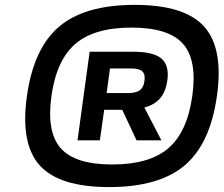

<svg xmlns="http://www.w3.org/2000/svg" viewBox="-20 -740 908 780"><path d="M861.3 -350.1Q834 -155.8 730 -67.9Q626 20 423.3 20Q220.7 20 141.4 -68.1Q62 -156.2 89.4 -350.1Q116.7 -544.4 220.7 -632.3Q324.7 -720.2 527.3 -720.2Q730 -720.2 809.3 -632.1Q888.7 -543.9 861.3 -350.1ZM761.2 -350.1Q781.7 -496.1 723.4 -562Q665 -627.9 514.2 -627.9Q363.3 -627.9 286.4 -562Q209.5 -496.1 189 -350.1Q168.5 -203.6 226.8 -137.7Q285.2 -71.8 436 -71.8Q586.9 -71.8 663.8 -137.7Q740.7 -203.6 761.2 -350.1ZM566.4 -303.2 635.7 -169.9H534.7L476.6 -293.9H403.3L385.7 -169.9H294.9L344.2 -529.8H522.5Q603.5 -529.8 636 -502Q668.5 -474.1 659.7 -412.1Q653.3 -367.7 630.9 -341.1Q608.4 -314.5 566.4 -303.2ZM426.8 -461.9 413.1 -361.8H499Q532.2 -361.8 548.1 -373.5Q564 -385.3 566.9 -412.1Q570.8 -438.5 558.1 -450.2Q545.4 -461.9 512.7 -461.9Z"/></svg>

Font: Fivo Sans
Style: Italic
Weight: 700
Designer: Alexander Slobzheninov
Foundry: Alexander Slobzheninov
Version: 1.0